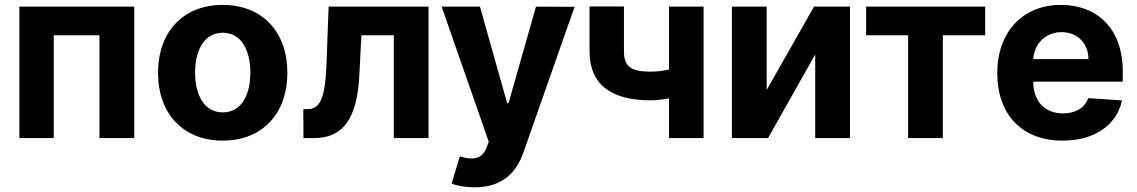

<svg xmlns="http://www.w3.org/2000/svg" viewBox="-20 -573 4719 797"><path d="M60.4 0H203.1V-426.5H392.8V0H537.3V-545.5H60.4Z M904.5 10.7C1070 10.7 1172.9 -102.6 1172.9 -270.6C1172.9 -439.6 1070 -552.6 904.5 -552.6C739 -552.6 636 -439.6 636 -270.6C636 -102.6 739 10.7 904.5 10.7ZM905.2 -106.5C828.8 -106.5 789.8 -176.5 789.8 -271.7C789.8 -366.8 828.8 -437.1 905.2 -437.1C980.1 -437.1 1019.2 -366.8 1019.2 -271.7C1019.2 -176.5 980.1 -106.5 905.2 -106.5Z M1239.7 0H1285.2C1400.9 0 1462.4 -76.7 1471.6 -259.9L1480.1 -426.5H1614.7V0H1758.9V-545.5H1344.1L1335.2 -304C1329.9 -165.8 1308.6 -120 1257.1 -120H1239Z M1949.9 204.5C2062.5 204.5 2122.2 147 2153.1 58.9L2365.1 -544.7L2204.9 -545.5L2090.9 -144.9H2085.2L1972.3 -545.5H1813.2L2008.9 15.6L2000 38.7C1980.1 89.8 1942.1 92.3 1888.8 76L1854.8 188.9C1876.4 198.2 1911.6 204.5 1949.9 204.5Z M2900.6 -545.5H2757.1V-284.4C2731.2 -278.4 2706 -275.6 2679.7 -275.6C2599.4 -275.6 2570 -296.9 2570 -360.1V-546.2H2427.2V-360.1C2427.2 -218 2522.7 -156.6 2679.7 -156.6C2703.5 -156.6 2731.2 -159.8 2757.1 -164.8V0H2900.6Z M3162.6 -199.6V-545.5H3018.1V0H3168.3L3364 -346.9V0H3508.2V-545.5H3359Z M3575.3 -426.5H3749.6V0H3893.8V-426.5H4069.6V-545.5H3575.3Z M4390.3 10.7C4525.2 10.7 4616.1 -55 4637.4 -156.2L4497.5 -165.5C4482.2 -123.9 4443.2 -102.3 4392.8 -102.3C4317.1 -102.3 4269.2 -152.3 4269.2 -233.7V-234H4640.6V-275.6C4640.6 -460.9 4528.4 -552.6 4384.2 -552.6C4223.7 -552.6 4119.7 -438.6 4119.7 -270.2C4119.7 -97.3 4222.3 10.7 4390.3 10.7ZM4269.2 -327.8C4272.4 -389.9 4319.6 -439.6 4386.7 -439.6C4452.4 -439.6 4497.9 -392.8 4498.2 -327.8Z"/></svg>

Font: Karasuma Gothic
Style: Bold
Weight: 700
Designer: Rasmus Andersson / Ryoko Nishizuka
Foundry: Genbu
Version: Version 1.00